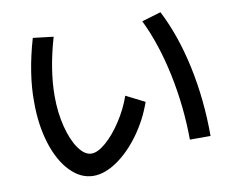

<svg xmlns="http://www.w3.org/2000/svg" viewBox="-73 -769 1011 840"><g transform="rotate(-10 432.0 -349.0)"><path d="M77.1 -384.8Q76.2 -445.8 87.2 -516.4Q98.1 -586.9 120.1 -662.1L210.9 -651.4Q169.9 -510.7 169.9 -393.6Q169.9 -320.8 186 -257.6Q202.1 -194.3 229 -156.7Q255.9 -119.1 286.1 -119.1Q314 -119.1 350.3 -150.6Q386.7 -182.1 420.7 -233.9Q454.6 -285.6 474.6 -342.8L557.6 -300.8Q530.8 -224.1 484.1 -160.2Q437.5 -96.2 382.8 -58.8Q328.1 -21.5 278.3 -21.5Q221.7 -21.5 175.3 -69.1Q128.9 -116.7 102.8 -199.7Q76.7 -282.7 77.1 -384.8ZM604.5 -650.4 689.5 -675.8Q748.5 -561 780 -413.6Q811.5 -266.1 811.5 -104.5H719.7Q718.8 -252.4 688.7 -395.8Q658.7 -539.1 604.5 -650.4Z"/></g></svg>

Font: Pretendard GOV Medium
Style: Regular
Weight: 500
Designer: Base glyphs from Inter by Rasmus Andersson; Hangeul glyphs from Noto Sans CJK(Source Han Sans) by Jang Soo-young and Kan
Foundry: Kil Hyung-jin
Version: Version 1.309